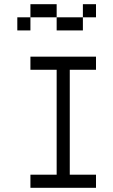

<svg xmlns="http://www.w3.org/2000/svg" viewBox="-20 -895 540 915"><path d="M250 -812.5H125V-875H250ZM62.5 -812.5H125V-750H62.5ZM125 -62.5H250V-562.5H125V-625H437.5V-562.5H312.5V-62.5H437.5V0H125ZM250 -812.5H375V-750H250ZM375 -875H437.5V-812.5H375Z"/></svg>

Font: ChillBitmapSE 16px
Style: Regular
Weight: 400
Designer: Designed by Warren2060
Foundry: ChillType
Version: Version 1.000